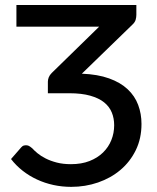

<svg xmlns="http://www.w3.org/2000/svg" viewBox="-20 -738 628 766"><path d="M306.5 -444Q370 -441.5 415.2 -425.2Q460.5 -409 489.2 -382Q518 -355 531.2 -319.5Q544.5 -284 544.5 -243.5Q544.5 -185.5 521.8 -139Q499 -92.5 460.5 -60Q422 -27.5 371.2 -10Q320.5 7.5 264 7.5Q227.5 7.5 193 0Q158.5 -7.5 127.8 -21.8Q97 -36 70.8 -56.5Q44.5 -77 24 -103.5L65 -150.5Q70.5 -156.5 75.2 -157.5Q80 -158.5 83 -158.5Q89 -158.5 94 -156.5Q99 -154.5 108.5 -146.5Q116.5 -137.5 129.8 -126.5Q143 -115.5 162.2 -105.8Q181.5 -96 206.5 -89.5Q231.5 -83 263 -83Q305 -83 337 -95.5Q369 -108 391 -129.5Q413 -151 424.2 -179Q435.5 -207 435.5 -238.5Q435.5 -266 426 -289.2Q416.5 -312.5 395.5 -329.5Q374.5 -346.5 340.2 -356.2Q306 -366 256.5 -366H171V-412Q171 -420.5 174.5 -429.5Q178 -438.5 186.5 -447L375.5 -631.5H45.5V-718H524V-678.5Q524 -669.5 521.2 -659.2Q518.5 -649 507.5 -639Z"/></svg>

Font: Lato 2
Style: Regular
Weight: 500
Designer: Lukasz Dziedzic with Adam Twardoch and Botio Nikoltchev
Foundry: tyPoland Lukasz Dziedzic
Version: Version 2.015; 2015-08-06; http://www.latofonts.com/